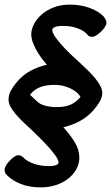

<svg xmlns="http://www.w3.org/2000/svg" viewBox="-45 -760 480 830"><path d="M411 -677Q414 -671 414.5 -667Q415 -663 415 -661Q415 -653 408 -642.5Q401 -632 391.5 -623Q382 -614 372 -607.5Q362 -601 356 -601Q342 -601 338.5 -604.5Q335 -608 330 -613L327 -616H328Q314 -629 288 -638.5Q262 -648 225 -648Q196 -648 183 -638L186 -640Q181 -635 181 -631Q181 -619 193 -601.5Q205 -584 223 -564Q241 -544 262 -524Q283 -504 301 -488Q319 -471 336 -454.5Q353 -438 366.5 -421.5Q380 -405 388.5 -389Q397 -373 397 -358Q397 -339 385.5 -320Q374 -301 362 -287Q335 -255 300 -236.5Q265 -218 229 -210Q258 -178 278 -145.5Q298 -113 298 -78Q298 -52 285 -28.5Q272 -5 249.5 12.5Q227 30 197 40Q167 50 132 50Q81 50 44.5 35Q8 20 -12 0L-16 -4Q-25 -11 -25 -28Q-25 -35 -18.5 -45.5Q-12 -56 -2.5 -66Q7 -76 17 -82.5Q27 -89 34 -89Q49 -89 61 -74Q76 -61 103.5 -51.5Q131 -42 167 -42Q194 -42 204 -50Q208 -53 208 -58Q208 -68 196 -85.5Q184 -103 166 -123Q148 -143 127 -164Q106 -185 88 -202Q70 -218 53 -234.5Q36 -251 22.5 -267Q9 -283 0.5 -298.5Q-8 -314 -8 -329Q-8 -352 3.5 -371Q15 -390 26 -403Q52 -435 86 -453.5Q120 -472 158 -480Q129 -512 109.5 -548.5Q90 -585 90 -611Q90 -633 102 -656Q114 -679 136 -698Q158 -717 188.5 -728.5Q219 -740 256 -740Q304 -740 342 -726Q380 -712 402 -690ZM85 -350Q83 -348 82.5 -346.5Q82 -345 81 -343L83 -352ZM305 -337Q305 -337 303 -341Q305 -343 306.5 -345.5Q308 -348 310 -350L305 -335ZM197 -297Q239 -297 262.5 -308.5Q286 -320 303 -341Q300 -347 292 -355.5Q284 -364 269.5 -372.5Q255 -381 235 -387Q215 -393 190 -393Q150 -393 124.5 -381.5Q99 -370 85 -350Q87 -348 91.5 -344Q96 -340 104 -332L116 -321Q128 -309 151 -303Q174 -297 197 -297Z"/></svg>

Font: Discipuli Britannica Bold
Style: Regular
Weight: 700
Designer: Peter Wiegel
Foundry: Peter Wiegel
Version: Version 0.001 2009